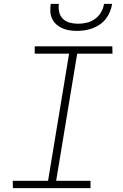

<svg xmlns="http://www.w3.org/2000/svg" viewBox="-20 -975 640 995"><path d="M449 0H47L46 -38H229L338 -697H160V-735H562L563 -697H380L271 -38H449ZM379 -815Q359 -815 339.5 -818Q320 -821 303 -828.5Q286 -836 272 -848.5Q258 -861 250 -878Q242 -895 241 -915Q240 -935 243 -955H285Q282 -933 287 -912Q292 -891 306.5 -877Q321 -863 342 -857.5Q363 -852 385 -852Q407 -852 430 -857.5Q453 -863 472.5 -877Q492 -891 504 -912Q516 -933 519 -955H561Q558 -935 550 -915Q542 -895 529 -878Q516 -861 498 -848.5Q480 -836 460 -828.5Q440 -821 419.5 -818Q399 -815 379 -815Z"/></svg>

Font: Iosevka Extralight Extended
Style: Italic
Weight: 200
Width: 7
Italic angle: -9°
Monospace: yes
Designer: Belleve Invis
Foundry: Belleve Invis
Version: Version 32.5.0; ttfautohint (v1.8.4)